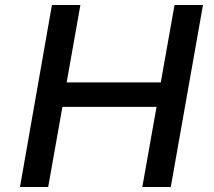

<svg xmlns="http://www.w3.org/2000/svg" viewBox="-20 -749 857 769"><path d="M60 0 188 -729H302L247 -419H624L679 -729H793L664 0H550L607 -321H230L173 0Z"/></svg>

Font: Hubot Sans Medium
Style: Italic
Weight: 500
Italic angle: -10°
Designer: Deni Anggara
Foundry: GitHub
Version: Version 1.001; ttfautohint (v1.8.4.7-5d5b);gftools[0.9.31]